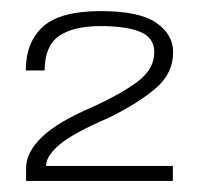

<svg xmlns="http://www.w3.org/2000/svg" viewBox="-20 -701 362 346"><path d="M27 -375H291.5V-402H63Q63 -420 87.8 -440.8Q112.5 -461.5 176.5 -489Q230 -515.5 261 -542.2Q292 -569 292 -607Q292 -639 261.5 -660Q231 -681 161.5 -681Q88.5 -681 57.5 -653Q26.5 -625 26.5 -574H60.5Q60.5 -618 86.2 -636Q112 -654 161.5 -654Q207.5 -654 232.8 -643.5Q258 -633 258 -607Q258 -578 231.2 -556.5Q204.5 -535 148.5 -509Q84 -481.5 55.5 -454Q27 -426.5 27 -398Z"/></svg>

Font: Anybody UltraCondensed Thin Light
Style: Regular
Weight: 300
Version: Version 1.111